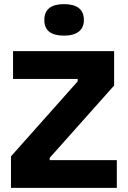

<svg xmlns="http://www.w3.org/2000/svg" viewBox="-20 -907 617 927"><path d="M33 0V-152L355 -514V-526H43V-660H531V-494L220 -145V-134H544V0ZM289 -735Q194 -735 194 -810Q194 -887 289 -887Q385 -887 385 -810Q385 -774 360.5 -754.5Q336 -735 289 -735Z"/></svg>

Font: Bricolage Grotesque 10pt ExtraBold
Style: Regular
Weight: 800
Designer: Mathieu Triay
Foundry: Atelier Triay
Version: Version 1.000; ttfautohint (v1.8.4.7-5d5b);gftools[0.9.32]